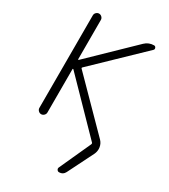

<svg xmlns="http://www.w3.org/2000/svg" viewBox="-236 -863 1065 1211"><g transform="rotate(30 296.5 -257.5)"><path d="M439.5 213.9Q426.8 239.3 398.4 239.3Q388.7 239.3 383.3 231Q377.9 222.7 381.8 213.9L486.3 -15.6Q489.3 -22.5 484.4 -27.3L151.4 -369.1Q150.4 -370.1 148.4 -369.6Q146.5 -369.1 146.5 -367.2V-50.8Q146.5 -39.1 137.7 -30.3Q128.9 -21.5 117.2 -21.5Q105.5 -21.5 96.7 -30.3Q87.9 -39.1 87.9 -50.8V-724.6Q87.9 -736.3 96.7 -745.1Q105.5 -753.9 117.2 -753.9Q128.9 -753.9 137.7 -745.1Q146.5 -736.3 146.5 -724.6V-439.5Q146.5 -436.5 148.4 -436Q150.4 -435.5 151.4 -436.5L452.1 -727.5Q479.5 -753.9 517.6 -753.9Q527.3 -753.9 531.2 -744.1Q535.2 -734.4 528.3 -727.5L195.3 -407.2Q190.4 -402.3 195.3 -397.5L519.5 -68.4Q537.1 -49.8 541 -24.4Q542 -17.6 542 -11.7Q542 6.8 534.2 24.4Z"/></g></svg>

Font: Gen Jyuu Gothic Light
Style: Regular
Weight: 200
Designer: [Source Han Sans]
Ryoko NISHIZUKA  (kana & ideographs); Paul D. Hunt (Latin, Greek & Cyrillic); Wenlong ZHANG  (bopomofo
Version: Version 1.002.20150607